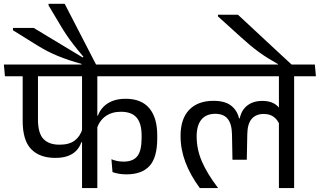

<svg xmlns="http://www.w3.org/2000/svg" viewBox="-40 -963 1637 983"><path d="M-14.7 -572.4H839.4L834.4 -632.6H-20.1ZM243.3 -154.6Q282 -154.6 308.9 -164.9Q335.8 -175.2 352.1 -193.2Q368.5 -211.2 376.4 -234.7H384.7L382.3 -303.5Q370.4 -264.6 342.5 -243.4Q314.6 -222.2 264.4 -222.2Q210.6 -222.2 182.5 -251.5Q154.4 -280.8 154.4 -351.4V-592.8H76.1V-344Q76.1 -244.4 119.6 -199.5Q163.1 -154.6 243.3 -154.6ZM578.8 -390.8Q633.9 -390.8 659.4 -361Q685 -331.2 685 -269.5V-256.7Q685 -190.4 662.8 -163Q640.6 -135.6 592.5 -135.6Q575.1 -135.6 559.2 -138.9Q543.2 -142.2 530.5 -147.8L536 -82Q549.3 -76.8 568 -73.6Q586.7 -70.3 607.2 -70.3Q686.1 -70.3 725.5 -113.4Q765 -156.4 765 -254.4V-270.2Q765 -360.7 724.3 -409Q683.6 -457.3 603.6 -457.3Q564.8 -457.3 536.3 -446.2Q507.8 -435.1 489 -415.5Q470.2 -395.8 461.2 -370.8H452.3L455.2 -302.5Q468.7 -345.4 500.6 -368.1Q532.6 -390.8 578.8 -390.8ZM458.3 -593.4H380V0H458.3Z M132.4 -820.1H26.4V-808L154.5 -728.4Q178.2 -714 203.2 -701Q228.1 -688.1 255.3 -676.9Q282.5 -665.8 312.8 -655.5Q343 -645.1 377.3 -636V-619.4H453.5V-629.2L291.2 -943.5H208.5V-935.5L266.8 -837.8Q283.2 -809.8 299.9 -784.9Q316.6 -760 337.4 -733.3Q358.2 -706.5 387 -672.6L383.2 -668.9Z M1465.9 -593.4H1388V0H1465.9ZM1336.6 -572.4H1577.4L1572 -632.6H1331.3ZM811.8 -572.4H1524.9L1519.4 -632.6H806.4ZM1053.2 -446.8Q973.2 -446.8 928.8 -400.9Q884.4 -355.1 884.4 -266.9Q884.4 -198.7 909.3 -132.5Q934.3 -66.3 983.1 0H1075.7V-1.5Q1021.1 -73.2 994 -135.6Q966.8 -197.9 966.8 -264.6Q966.8 -321.4 991.3 -350.8Q1015.8 -380.3 1061.9 -380.3Q1104.5 -380.3 1125.5 -354.9Q1146.4 -329.5 1147.7 -276.3L1150.2 -145.3H1223.5L1226.1 -276.3Q1227 -329.8 1248.9 -354.7Q1270.9 -379.5 1310.1 -379.5Q1341.2 -379.5 1361.3 -364.8Q1381.4 -350 1391.4 -324.1L1396.8 -399.2Q1384.4 -421.6 1361.4 -434Q1338.3 -446.4 1303.4 -446.4Q1256.4 -446.4 1226.3 -422.9Q1196.1 -399.5 1187.5 -357H1183.9Q1173.8 -399.1 1142.3 -422.9Q1110.7 -446.8 1053.2 -446.8Z M1075.9 -887.6V-879.1L1197.7 -768.9Q1222 -746.9 1243.4 -729.2Q1264.8 -711.5 1286.6 -695.7Q1308.3 -680 1331.7 -665.3Q1355.2 -650.6 1383.2 -635V-619.4H1456.7V-629.2Q1440.4 -644.2 1412.6 -669.8Q1384.8 -695.4 1351.7 -726.3Q1318.6 -757.1 1285.1 -788.3Q1251.6 -819.5 1223.5 -845.6Q1195.3 -871.7 1178.2 -887.6Z"/></svg>

Font: Anek Devanagari Medium
Style: Regular
Weight: 500
Designer: Kailash Malviya (Devanagari) & Yesha Goshar (Latin)
Foundry: Ek Type
Version: Version 1.003